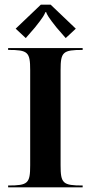

<svg xmlns="http://www.w3.org/2000/svg" viewBox="-20 -807 391 827"><path d="M47.5 -683.5 91 -643 130.5 -688.5C165.6 -731.9 173 -746.3 175 -754.5H179C181 -746.3 190 -730 223.5 -688.5L263 -643L306.5 -683.5L198 -787H156ZM15 0H336V-8C250.5 -8 241 -17 241 -95V-505C241 -583 250.5 -592 336 -592V-600H15V-592C100.5 -592 110 -583 110 -505V-95C110 -17 100.5 -8 15 -8Z"/></svg>

Font: Prida01
Style: Black
Weight: 900
Designer: gluk
Foundry: gluk
Version: Version 00.072